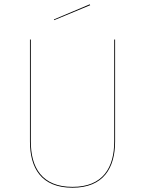

<svg xmlns="http://www.w3.org/2000/svg" viewBox="-20 -864 675 893"><path d="M397.4 -843.9 230.6 -773.6 232.1 -770.3 399.4 -839.8ZM515.3 -680.1H511.3V-206.4C511.3 -85.1 459.3 5.1 317.3 5.1C174.5 5.1 123.3 -84.9 123.3 -206.4V-680.1H119.3V-206.1C119.3 -82.9 171.2 9.1 317.3 9.1C461.6 9.1 515.3 -82.9 515.3 -206.1Z"/></svg>

Font: Fira Sans Four
Style: Regular
Weight: 100
Designer: Carrois Corporate & Edenspiekermann AG
Foundry: Carrois Corporate GbR & Edenspiekermann AG
Version: Version 4.203;PS 004.203;hotconv 1.0.88;makeotf.lib2.5.64775